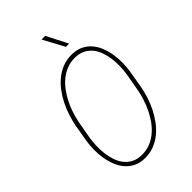

<svg xmlns="http://www.w3.org/2000/svg" viewBox="-267 -1009 1120 1120"><g transform="rotate(-45 293.5 -448.5)"><path d="M516.6 -302.2Q510.3 -268.1 498.8 -231.4Q487.3 -194.8 470 -160.2Q452.6 -125.5 429.9 -94.7Q407.2 -64 378.9 -40.8Q350.6 -17.6 316.2 -3.9Q281.7 9.8 241.7 9.8Q201.2 9.8 171.4 -4.6Q141.6 -19 120.6 -43.2Q99.6 -67.4 87.2 -98.9Q74.7 -130.4 68.8 -165Q63 -199.7 63.5 -235.1Q64 -270.5 68.8 -302.2L86.9 -408.7Q93.3 -442.9 105 -479.5Q116.7 -516.1 133.8 -550.8Q150.9 -585.4 173.8 -616.2Q196.8 -647 225.3 -670.4Q253.9 -693.8 288.1 -707.3Q322.3 -720.7 362.8 -720.7Q403.3 -720.7 433.3 -706.3Q463.4 -691.9 484.1 -667.7Q504.9 -643.6 517.3 -612.1Q529.8 -580.6 535.4 -545.9Q541 -511.2 540.3 -475.8Q539.6 -440.4 534.7 -408.7ZM509.3 -409.7Q513.7 -437.5 514.9 -469.5Q516.1 -501.5 512.2 -533Q508.3 -564.5 498.3 -593.8Q488.3 -623 470.5 -645.3Q452.6 -667.5 426 -680.9Q399.4 -694.3 362.8 -694.3Q326.7 -694.3 295.7 -681.9Q264.6 -669.4 239 -647.9Q213.4 -626.5 192.9 -598.1Q172.4 -569.8 156.7 -538.3Q141.1 -506.8 130.6 -473.6Q120.1 -440.4 114.3 -409.7L95.2 -302.2Q90.8 -274.4 89.6 -242.4Q88.4 -210.4 92.3 -178.7Q96.2 -147 106.2 -117.7Q116.2 -88.4 134 -65.9Q151.9 -43.5 178.2 -30Q204.6 -16.6 241.7 -16.6Q278.3 -16.6 309.3 -29.1Q340.3 -41.5 366 -63Q391.6 -84.5 412.1 -112.8Q432.6 -141.1 448 -172.9Q463.4 -204.6 473.9 -237.8Q484.4 -271 490.2 -302.2ZM398.9 -775.9H372.1L301.8 -906.7H332Z"/></g></svg>

Font: TypoPRO Roboto Mono
Style: Italic
Weight: 250
Designer: Google
Version: Version 2.000986; 2015; ttfautohint (v1.3)